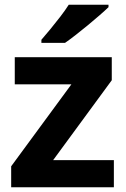

<svg xmlns="http://www.w3.org/2000/svg" viewBox="-20 -786 528 806"><path d="M458 0H26.9V-87.9L279.8 -432.1H42V-545.9H449.2V-449.2L203.1 -113.8H458ZM435.5 -766.1V-755.9Q421.4 -742.2 398.4 -722.2Q375.5 -702.1 349.1 -680.4Q322.8 -658.7 297.4 -638.9Q272 -619.1 252.9 -606H153.8V-619.1Q169.9 -637.7 191.2 -663.3Q212.4 -689 233.4 -716.3Q254.4 -743.7 268.6 -766.1Z"/></svg>

Font: Open Sans
Style: Bold
Weight: 700
Designer: Monotype Design Team
Foundry: Monotype Imaging Inc.
Version: Version 3.000; ttfautohint (v1.8.4)